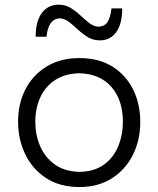

<svg xmlns="http://www.w3.org/2000/svg" viewBox="-20 -772 662 804"><path d="M313.5 11.2Q229.5 11.2 172.1 -26.9Q114.7 -64.9 85.2 -127.2Q55.7 -189.5 55.7 -261.7Q55.7 -339.4 87.4 -399.7Q119.1 -460 176.8 -494.4Q234.4 -528.8 312.5 -528.8Q393.1 -528.8 450 -493.7Q506.8 -458.5 537.1 -397.9Q567.4 -337.4 567.4 -261.7Q567.4 -185.1 536.4 -123.3Q505.4 -61.5 448.2 -25.1Q391.1 11.2 313.5 11.2ZM313.5 -52.2Q376 -53.7 416 -83.3Q456.1 -112.8 475.3 -160.2Q494.6 -207.5 494.6 -261.7Q494.6 -352.1 447.3 -407.2Q399.9 -462.4 313.5 -465.3Q252 -463.9 210.7 -436.8Q169.4 -409.7 148.7 -364.3Q127.9 -318.8 127.9 -261.7Q127.9 -207.5 147.9 -160.4Q168 -113.3 209.2 -83.5Q250.5 -53.7 313.5 -52.2ZM398.4 -603Q369.6 -603 347.4 -616.7Q325.2 -630.4 306.2 -648.2Q287.1 -666 268.8 -680.2Q250.5 -694.3 229.5 -695.3Q182.1 -692.4 174.8 -618.2H129.4Q129.4 -683.1 155.3 -717.8Q181.2 -752.4 225.6 -752.4Q253.9 -752.4 275.9 -738.8Q297.9 -725.1 316.9 -707.3Q335.9 -689.5 354.2 -675.3Q372.6 -661.1 393.1 -660.2Q418.5 -661.6 430.4 -680.2Q442.4 -698.7 446.8 -736.8H491.7Q491.7 -671.9 466.8 -637.5Q441.9 -603 398.4 -603Z"/></svg>

Font: Pinar-DS3-FD Regular
Style: Regular
Weight: 400
Designer: Amin Abedi
Version: Version 3.000